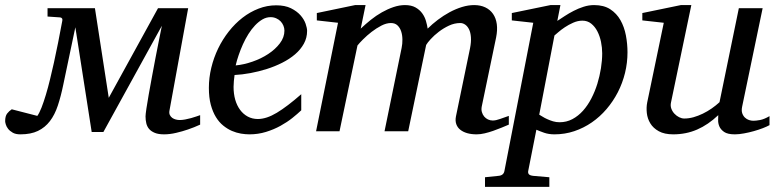

<svg xmlns="http://www.w3.org/2000/svg" viewBox="-71 -514 3037 752"><path d="M712.9 -25.9Q689.5 -15.1 665 -6.8Q644 0.5 619.1 6.3Q594.2 12.2 571.8 12.2Q549.3 12.2 535.2 6.3Q521 0.5 512.9 -9Q504.9 -18.6 502 -31.2Q499 -43.9 499 -58.1Q499 -65.4 502.4 -88.6Q505.9 -111.8 511.5 -143.8Q517.1 -175.8 524.2 -213.6Q531.2 -251.5 538.3 -288.6Q545.4 -325.7 552 -358.4Q558.6 -391.1 563 -413.1L334 2.9H288.1L224.1 -407.2L176.8 -182.1Q167.5 -136.7 155.5 -100.6Q143.6 -64.5 124.5 -39.6Q105.5 -14.6 77.6 -1.2Q49.8 12.2 8.8 12.2Q-9.8 12.2 -21.2 5.6Q-32.7 -1 -39.3 -9.5Q-45.9 -18.1 -48.3 -26.6Q-50.8 -35.2 -50.8 -39.1Q-50.8 -59.1 -43.2 -69.1Q-35.6 -79.1 -24.9 -85.9L75.2 -60.1Q83 -70.8 91.6 -92.5Q100.1 -114.3 108.6 -142.6Q117.2 -170.9 125 -203.4Q132.8 -235.8 140.1 -268.1Q156.7 -343.8 172.9 -432.1Q174.3 -437.5 172.4 -441.2Q170.4 -444.8 165 -445.8L115.2 -449.2V-481.9H300.8L355 -130.9L547.9 -481.9H666L592.8 -81.1Q590.8 -70.8 594.2 -63.7Q597.7 -56.6 603.8 -52.2Q609.9 -47.9 617.7 -45.9Q625.5 -43.9 632.8 -43.9Q642.6 -43.9 654.5 -46.1Q666.5 -48.3 677.7 -51.5Q689 -54.7 698.2 -57.9Q707.5 -61 712.9 -63Z M1043 -394Q1043 -403.8 1039.1 -413.3Q1035.2 -422.9 1028.3 -430.2Q1021.5 -437.5 1011.2 -442.1Q1001 -446.8 988.8 -446.8Q972.2 -446.8 957 -438Q941.9 -429.2 928 -414.6Q914.1 -399.9 902.1 -380.9Q890.1 -361.8 880.6 -340.8Q871.1 -319.8 863.8 -298.3Q856.4 -276.9 852.1 -257.8Q883.8 -260.7 917.7 -272.5Q951.7 -284.2 979.5 -302.5Q1007.3 -320.8 1025.1 -344.2Q1043 -367.7 1043 -394ZM1131.8 -393.1Q1131.8 -365.7 1119.1 -342.8Q1106.4 -319.8 1084.7 -301.3Q1063 -282.7 1034.4 -268.3Q1005.9 -253.9 974.4 -243.9Q942.9 -233.9 910.2 -227.8Q877.4 -221.7 847.7 -220.2Q846.2 -210.4 845 -196.8Q843.8 -183.1 843.8 -173.8Q843.8 -146.5 850.3 -123.5Q856.9 -100.6 869.4 -83.7Q881.8 -66.9 899.4 -57.4Q917 -47.9 939 -47.9Q972.7 -47.9 1013.2 -72.3Q1053.7 -96.7 1108.9 -145V-82Q1094.7 -68.4 1074.2 -52Q1053.7 -35.6 1027.6 -21.2Q1001.5 -6.8 970.7 2.7Q939.9 12.2 905.8 12.2Q890.6 12.2 872.8 9.3Q855 6.3 837.4 -1.2Q819.8 -8.8 803.5 -22Q787.1 -35.2 774.7 -55.4Q762.2 -75.7 754.6 -103.8Q747.1 -131.8 747.1 -169.9Q747.1 -209.5 756.6 -248.8Q766.1 -288.1 783.4 -324Q800.8 -359.9 825.2 -390.9Q849.6 -421.9 878.9 -444.6Q908.2 -467.3 941.7 -480.2Q975.1 -493.2 1010.7 -493.2Q1045.4 -493.2 1068.6 -481.7Q1091.8 -470.2 1106 -454.1Q1120.1 -438 1126 -420.9Q1131.8 -403.8 1131.8 -393.1Z M1921.9 -25.9Q1909.2 -20.5 1893.3 -13.9Q1877.4 -7.3 1860.6 -1.5Q1843.8 4.4 1827.1 8.3Q1810.5 12.2 1795.9 12.2Q1775.4 12.2 1759 7.6Q1742.7 2.9 1731.7 -5.9Q1720.7 -14.6 1716.1 -27.8Q1711.4 -41 1714.8 -58.1L1770 -325.2Q1774.9 -350.1 1773.4 -368.7Q1772 -387.2 1765.9 -399.4Q1759.8 -411.6 1750.7 -417.7Q1741.7 -423.8 1731.9 -423.8Q1709 -423.8 1687.3 -413.6Q1665.5 -403.3 1647.5 -389.4Q1629.4 -375.5 1616.2 -361.1Q1603 -346.7 1598.1 -337.9L1527.8 0H1435.1L1502 -326.2Q1505.4 -342.3 1505.1 -359.6Q1504.9 -377 1500.2 -391.1Q1495.6 -405.3 1485.8 -414.6Q1476.1 -423.8 1460 -423.8Q1442.4 -423.8 1422.6 -413.6Q1402.8 -403.3 1384.5 -389.2Q1366.2 -375 1351.3 -360.1Q1336.4 -345.2 1329.1 -335.9L1258.8 0H1167L1252.9 -424.8L1169.9 -434.1V-462.9L1319.8 -494.1H1360.8L1341.8 -401.9Q1360.4 -419.4 1381.3 -436.3Q1402.3 -453.1 1424.8 -465.8Q1447.3 -478.5 1470.2 -486.3Q1493.2 -494.1 1515.1 -494.1Q1540 -494.1 1556.4 -484.9Q1572.8 -475.6 1582.8 -461.7Q1592.8 -447.8 1597.4 -431.6Q1602.1 -415.5 1604 -401.9Q1622.1 -419.9 1644 -436.5Q1666 -453.1 1689.9 -466.1Q1713.9 -479 1738.5 -486.6Q1763.2 -494.1 1786.1 -494.1Q1811 -494.1 1829.8 -485.1Q1848.6 -476.1 1860.1 -459.5Q1871.6 -442.9 1874.8 -419.4Q1877.9 -396 1872.1 -367.2L1815.9 -97.2Q1813.5 -85 1816.4 -75Q1819.3 -64.9 1825.4 -57.6Q1831.5 -50.3 1840.3 -46.1Q1849.1 -42 1858.9 -42Q1871.1 -42 1887.2 -47.9Q1903.3 -53.7 1921.9 -60.1Z M2287.6 -305.2Q2287.6 -327.1 2283 -349.9Q2278.3 -372.6 2268.8 -391.1Q2259.3 -409.7 2244.6 -421.4Q2230 -433.1 2210 -433.1Q2191.9 -433.1 2173.8 -425Q2155.8 -417 2140.9 -407Q2126 -397 2115.2 -387.5Q2104.5 -377.9 2100.6 -375L2041 -64.9Q2045.4 -62.5 2053.5 -57.4Q2061.5 -52.2 2072.3 -47.4Q2083 -42.5 2095.2 -38.8Q2107.4 -35.2 2120.6 -35.2Q2147.9 -35.2 2170.9 -47.4Q2193.8 -59.6 2212.4 -80.3Q2231 -101.1 2245.1 -128.4Q2259.3 -155.8 2268.6 -185.8Q2277.8 -215.8 2282.7 -246.6Q2287.6 -277.3 2287.6 -305.2ZM2386.7 -309.1Q2386.7 -268.1 2377 -228.3Q2367.2 -188.5 2348.9 -152.8Q2330.6 -117.2 2304.7 -86.9Q2278.8 -56.6 2247.1 -34.7Q2215.3 -12.7 2178.2 -0.2Q2141.1 12.2 2100.6 12.2Q2078.1 12.2 2060.1 5.9Q2042 -0.5 2029.8 -5.9L1998 154.8Q1996.1 163.1 2000.2 168.2Q2004.4 173.3 2017.6 174.8L2080.6 180.2V217.8H1828.6V180.2L1880.9 174.8Q1901.9 173.3 1904.8 154.8L2017.6 -424.8L1933.6 -434.1V-462.9L2085 -494.1H2124L2111.8 -432.1Q2124.5 -440.4 2140.9 -451.2Q2157.2 -461.9 2175.8 -471.4Q2194.3 -481 2214.6 -487.5Q2234.9 -494.1 2255.9 -494.1Q2293.9 -494.1 2319.1 -477.8Q2344.2 -461.4 2359.1 -435.1Q2374 -408.7 2380.4 -375.5Q2386.7 -342.3 2386.7 -309.1Z M2942.9 -23.9Q2933.6 -18.6 2917.2 -12.2Q2900.9 -5.9 2881.8 -0.5Q2862.8 4.9 2843 8.5Q2823.2 12.2 2807.1 12.2Q2778.8 12.2 2765.1 2.7Q2751.5 -6.8 2746.3 -19.3Q2741.2 -31.7 2741.7 -44.4Q2742.2 -57.1 2742.2 -63Q2702.6 -25.4 2659.4 -6.6Q2616.2 12.2 2565.9 12.2Q2531.2 12.2 2509.3 0Q2487.3 -12.2 2476.1 -30.8Q2464.8 -49.3 2462.4 -71.3Q2460 -93.3 2463.9 -112.8L2528.8 -424.8L2444.8 -434.1V-462.9L2595.7 -494.1H2636.7L2557.1 -112.8Q2554.2 -100.1 2558.3 -88.6Q2562.5 -77.1 2570.6 -68.6Q2578.6 -60.1 2588.9 -54.9Q2599.1 -49.8 2608.9 -49.8Q2627 -49.8 2645.3 -54.9Q2663.6 -60.1 2681.6 -68.8Q2699.7 -77.6 2716.3 -89.1Q2732.9 -100.6 2747.1 -113.8L2822.8 -481.9H2916L2835.9 -97.2Q2832.5 -81.5 2835.9 -71Q2839.4 -60.5 2846.4 -53.7Q2853.5 -46.9 2862.5 -43.9Q2871.6 -41 2879.9 -41Q2889.6 -41 2905.8 -43.9Q2921.9 -46.9 2942.9 -59.1Z"/></svg>

Font: Charis SIL Cyr
Style: Italic
Weight: 400
Italic angle: -11°
Foundry: SIL International
Version: Version 5.000